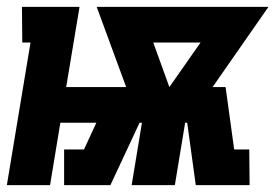

<svg xmlns="http://www.w3.org/2000/svg" viewBox="-34 -540 804 560"><path d="M-14 0 55 -416H31L30 -520H198L159 -286H334L248 -520H749L586 -286H624L649 -104H693L694 0H537L512 -182H506L476 0H350L380 -182H373L346 -124L288 0H153V-104H211L247 -182H142L112 0ZM460 -286 551 -416H413Z"/></svg>

Font: Iosevka Etoile Extrabold
Style: Italic
Weight: 800
Italic angle: -9°
Designer: Belleve Invis
Foundry: Belleve Invis
Version: Version 22.1.2; ttfautohint (v1.8.4)